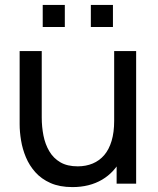

<svg xmlns="http://www.w3.org/2000/svg" viewBox="-20 -748 644 782"><path d="M350 -638V-728H440V-638ZM154 -638V-728H244V-638ZM275 14Q223 14 185.8 -2.5Q148.5 -19 124 -46.5Q99.5 -74 85.5 -107.5Q71.5 -141 65.8 -176Q60 -211 60 -241.5V-540H150V-269.5Q150 -231.5 157 -196Q164 -160.5 180.8 -132Q197.5 -103.5 225.8 -87Q254 -70.5 296.5 -70.5Q330 -70.5 357.5 -82Q385 -93.5 404.5 -116.2Q424 -139 434.5 -174Q445 -209 445 -255.5L503.5 -237.5Q503.5 -159.5 475.2 -103Q447 -46.5 395.8 -16.2Q344.5 14 275 14ZM455 0V-144.5H445V-540H534.5V0Z"/></svg>

Font: Manrope ExtraLight Medium
Style: Regular
Weight: 500
Version: Version 4.504